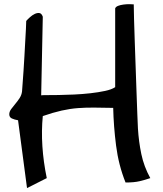

<svg xmlns="http://www.w3.org/2000/svg" viewBox="-20 -913 797 940"><path d="M68.4 -324.2Q50.8 -327.1 38.1 -333Q25.4 -338.9 25.4 -353.5Q25.4 -366.2 34.7 -378.9Q43.9 -391.6 55.2 -404.8Q66.4 -418 76.2 -433.1Q85.9 -448.2 87.9 -465.8Q88.9 -478.5 90.8 -505.4Q92.8 -532.2 95.2 -566.4Q97.7 -600.6 99.6 -638.2Q101.6 -675.8 103.5 -710Q105.5 -744.1 106.9 -771Q108.4 -797.9 108.4 -810.5Q115.2 -818.4 126.5 -828.6Q137.7 -838.9 149.9 -844.7Q162.1 -850.6 172.9 -849.1Q183.6 -847.7 189.5 -831.1L181.6 -446.3Q185.5 -447.3 209 -447.3Q232.4 -447.3 266.6 -447.8Q300.8 -448.2 342.3 -450.2Q383.8 -452.1 422.9 -456.5Q461.9 -460.9 494.1 -467.8Q526.4 -474.6 543.9 -486.3V-872.1Q546.9 -879.9 558.1 -884.3Q569.3 -888.7 584 -890.6Q598.6 -892.6 612.8 -892.6Q627 -892.6 634.8 -891.6Q634.8 -869.1 636.2 -821.3Q637.7 -773.4 639.6 -713.9Q641.6 -654.3 644 -587.9Q646.5 -521.5 648.4 -461.9Q650.4 -402.3 652.3 -354.5Q654.3 -306.6 655.3 -284.2Q659.2 -219.7 671.9 -158.7Q684.6 -97.7 715.8 -41Q690.4 -32.2 663.6 -25.9Q636.7 -19.5 594.7 -19.5Q560.5 -104.5 548.3 -200.2Q536.1 -295.9 534.2 -384.8Q483.4 -385.7 442.4 -386.2Q401.4 -386.7 362.3 -383.8Q323.2 -380.9 281.7 -371.6Q240.2 -362.3 189.5 -344.7Q182.6 -273.4 187.5 -197.3Q192.4 -121.1 209 -41L112.3 7.8Z"/></svg>

Font: Architects Daughter-petzku
Style: Regular
Weight: 400
Designer: Kimberly Geswein
Foundry: Kimberly Geswein
Version: Version 1.000 2010 initial release